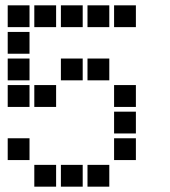

<svg xmlns="http://www.w3.org/2000/svg" viewBox="-20 -711 640 722"><path d="M10 -691Q9 -691 9 -691Q9 -691 9 -690V-610Q9 -609 9 -609Q9 -609 10 -609H90Q91 -609 91 -609Q91 -609 91 -610V-690Q91 -691 91 -691Q91 -691 90 -691ZM110 -691Q109 -691 109 -691Q109 -691 109 -690V-610Q109 -609 109 -609Q109 -609 110 -609H190Q191 -609 191 -609Q191 -609 191 -610V-690Q191 -691 191 -691Q191 -691 190 -691ZM210 -691Q209 -691 209 -691Q209 -691 209 -690V-610Q209 -609 209 -609Q209 -609 210 -609H290Q291 -609 291 -609Q291 -609 291 -610V-690Q291 -691 291 -691Q291 -691 290 -691ZM310 -691Q309 -691 309 -691Q309 -691 309 -690V-610Q309 -609 309 -609Q309 -609 310 -609H390Q391 -609 391 -609Q391 -609 391 -610V-690Q391 -691 391 -691Q391 -691 390 -691ZM410 -691Q409 -691 409 -691Q409 -691 409 -690V-610Q409 -609 409 -609Q409 -609 410 -609H490Q491 -609 491 -609Q491 -609 491 -610V-690Q491 -691 491 -691Q491 -691 490 -691ZM10 -591Q9 -591 9 -591Q9 -591 9 -590V-510Q9 -509 9 -509Q9 -509 10 -509H90Q91 -509 91 -509Q91 -509 91 -510V-590Q91 -591 91 -591Q91 -591 90 -591ZM10 -491Q9 -491 9 -491Q9 -491 9 -490V-410Q9 -409 9 -409Q9 -409 10 -409H90Q91 -409 91 -409Q91 -409 91 -410V-490Q91 -491 91 -491Q91 -491 90 -491ZM210 -491Q209 -491 209 -491Q209 -491 209 -490V-410Q209 -409 209 -409Q209 -409 210 -409H290Q291 -409 291 -409Q291 -409 291 -410V-490Q291 -491 291 -491Q291 -491 290 -491ZM310 -491Q309 -491 309 -491Q309 -491 309 -490V-410Q309 -409 309 -409Q309 -409 310 -409H390Q391 -409 391 -409Q391 -409 391 -410V-490Q391 -491 391 -491Q391 -491 390 -491ZM10 -391Q9 -391 9 -391Q9 -391 9 -390V-310Q9 -309 9 -309Q9 -309 10 -309H90Q91 -309 91 -309Q91 -309 91 -310V-390Q91 -391 91 -391Q91 -391 90 -391ZM110 -391Q109 -391 109 -391Q109 -391 109 -390V-310Q109 -309 109 -309Q109 -309 110 -309H190Q191 -309 191 -309Q191 -309 191 -310V-390Q191 -391 191 -391Q191 -391 190 -391ZM410 -391Q409 -391 409 -391Q409 -391 409 -390V-310Q409 -309 409 -309Q409 -309 410 -309H490Q491 -309 491 -309Q491 -309 491 -310V-390Q491 -391 491 -391Q491 -391 490 -391ZM410 -291Q409 -291 409 -291Q409 -291 409 -290V-210Q409 -209 409 -209Q409 -209 410 -209H490Q491 -209 491 -209Q491 -209 491 -210V-290Q491 -291 491 -291Q491 -291 490 -291ZM10 -191Q9 -191 9 -191Q9 -191 9 -190V-110Q9 -109 9 -109Q9 -109 10 -109H90Q91 -109 91 -109Q91 -109 91 -110V-190Q91 -191 91 -191Q91 -191 90 -191ZM410 -191Q409 -191 409 -191Q409 -191 409 -190V-110Q409 -109 409 -109Q409 -109 410 -109H490Q491 -109 491 -109Q491 -109 491 -110V-190Q491 -191 491 -191Q491 -191 490 -191ZM110 -91Q109 -91 109 -91Q109 -91 109 -90V-10Q109 -9 109 -9Q109 -9 110 -9H190Q191 -9 191 -9Q191 -9 191 -10V-90Q191 -91 191 -91Q191 -91 190 -91ZM210 -91Q209 -91 209 -91Q209 -91 209 -90V-10Q209 -9 209 -9Q209 -9 210 -9H290Q291 -9 291 -9Q291 -9 291 -10V-90Q291 -91 291 -91Q291 -91 290 -91ZM310 -91Q309 -91 309 -91Q309 -91 309 -90V-10Q309 -9 309 -9Q309 -9 310 -9H390Q391 -9 391 -9Q391 -9 391 -10V-90Q391 -91 391 -91Q391 -91 390 -91Z"/></svg>

Font: Doto ExtraBold
Style: Regular
Weight: 800
Monospace: yes
Version: Version 1.000